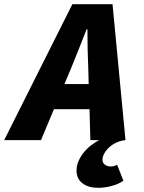

<svg xmlns="http://www.w3.org/2000/svg" viewBox="-70 -670 690 918"><path d="M400 228Q353 228 324.5 206.5Q296 185 296 146Q296 120 307 96.5Q318 73 334.5 54Q351 35 370 21.5Q389 8 404 0H362L358 -148H188L126 0H-50L276 -650H468L530 0Q508 2 488 11Q468 20 453 33.5Q438 47 429 63Q420 79 420 94Q420 109 431.5 117.5Q443 126 460 126Q474 126 490 118L520 194Q496 211 462.5 219.5Q429 228 400 228ZM270 -344 238 -268H354L352 -344Q350 -391 349 -435.5Q348 -480 348 -530H344Q325 -482 307.5 -437Q290 -392 270 -344Z"/></svg>

Font: Source Code Pro Black
Style: Italic
Weight: 900
Italic angle: -11°
Monospace: yes
Designer: Paul D. Hunt, Teo Tuominen
Foundry: Adobe Systems Incorporated
Version: Version 1.050;PS 1.000;hotconv 16.6.51;makeotf.lib2.5.65220